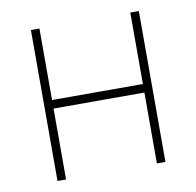

<svg xmlns="http://www.w3.org/2000/svg" viewBox="-65 -597 679 664"><g transform="rotate(-10 274.5 -265.0)"><path d="M85 0V-530H115V-279H434V-530H464V0H434V-249H115V0Z"/></g></svg>

Font: Geist Thin
Style: Regular
Weight: 400
Designer: Basement.studio, Andrés Briganti, Mateo Zaragoza
Foundry: Basement.studio, Vercel, Andrés Briganti, Guido Ferreyra, Mateo Zaragoza
Version: Version 1.401